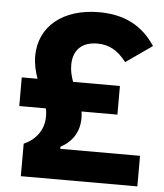

<svg xmlns="http://www.w3.org/2000/svg" viewBox="-51 -756 685 801"><g transform="rotate(5 291.0 -355.0)"><path d="M554 0V-128H220V-137C255 -155 297 -193 297 -263C297 -273 296 -282 295 -291H445V-411H249C241 -433 235 -455 235 -481C235 -543 271 -579 336 -579C384 -579 421 -560 458 -512L568 -589C515 -669 440 -710 332 -710C180 -710 82 -628 82 -505C82 -470 90 -439 100 -411H34V-291H145C148 -280 149 -269 149 -258C149 -201 117 -159 66 -136V0Z"/></g></svg>

Font: IBM Plex Sans Thai Looped
Style: Bold
Weight: 700
Designer: Mike Abbink, Paul van der Laan, Pieter van Rosmalen, Ben Mitchell, Mark Frömberg
Foundry: Bold Monday
Version: Version 1.1